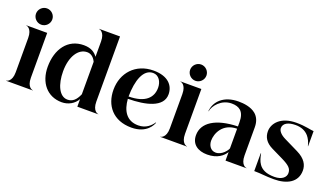

<svg xmlns="http://www.w3.org/2000/svg" viewBox="-72 -1354 3298 1906"><g transform="rotate(20 1577.0 -401.0)"><path d="M93.5 -474V-112C93.5 -11 37.5 -1.5 32 -1.5V0H315V-1.5C309.5 -1.5 253.5 -11 253.5 -112V-586H32V-584.5C37.5 -584.5 93.5 -575 93.5 -474ZM169.5 -642C216.5 -642 255.5 -681 255.5 -728C255.5 -775 216.5 -814 169.5 -814C122.5 -814 83.5 -775 83.5 -728C83.5 -681 122.5 -642 169.5 -642Z M785 -688V-527C759 -563 719 -596 639 -596C469 -596 373 -458 373 -272C373 -106 469 12 623 12C691 12 754 -23 785 -80V0H1006.5V-1.5C1001 -1.5 945 -11 945 -112V-800H723.5V-798.5C729 -798.5 785 -789 785 -688ZM785 -474V-131C756 -62 719 -32 668 -32C581 -32 532 -144 532 -282C532 -440 601 -542 693 -542C722 -542 759 -529 785 -474Z M1358.5 12C1524.5 12 1568.5 -99 1574.5 -118L1571.5 -120C1543.5 -79 1496.5 -32 1415.5 -32C1289.5 -32 1238.5 -125 1229.5 -245C1415.5 -246 1594.5 -287 1594.5 -424C1594.5 -514 1532.5 -596 1375.5 -596C1184.5 -596 1064.5 -458 1064.5 -282C1064.5 -116 1164.5 12 1358.5 12ZM1228.5 -269C1229.5 -440 1276.5 -572 1378.5 -572C1440.5 -572 1474.5 -513 1474.5 -450C1474.5 -347 1405.5 -270 1228.5 -269Z M1722 -474V-112C1722 -11 1666 -1.5 1660.5 -1.5V0H1943.5V-1.5C1938 -1.5 1882 -11 1882 -112V-586H1660.5V-584.5C1666 -584.5 1722 -575 1722 -474ZM1798 -642C1845 -642 1884 -681 1884 -728C1884 -775 1845 -814 1798 -814C1751 -814 1712 -775 1712 -728C1712 -681 1751 -642 1798 -642Z M2216.5 -554C2255.5 -554 2288.5 -545 2311.5 -524C2336.5 -501 2350.5 -463 2350.5 -406V-361C2116 -355 1988.5 -268.5 1988.5 -138C1988.5 -40 2061.5 6 2157.5 6C2264 6 2323 -44 2350.5 -90.5V0H2572V-1.5C2566.5 -1.5 2510.5 -11 2510.5 -112V-410C2510.5 -474 2488.5 -516 2456.5 -544C2404.5 -588 2327.5 -596 2273.5 -596C2116.5 -596 2031.5 -508 2022.5 -403H2025.5C2034.5 -461 2104.5 -554 2216.5 -554ZM2148.5 -138C2148.5 -211.5 2196.5 -335 2350.5 -337V-129C2344.5 -109 2297.5 -41 2230.5 -41C2175.5 -41 2148.5 -90 2148.5 -138Z M2864 10C3000 10 3106 -45 3106 -169C3106 -228 3077 -286 2985 -331L2836 -404C2784 -429 2756 -462 2756 -492C2756 -541 2805 -570 2885 -570C2942 -570 2989 -552 3023 -513C3044 -488 3060 -456 3070 -414H3072V-574C3046 -574 2982 -594 2885 -594C2718 -594 2646 -501 2646 -418C2646 -357 2675 -306 2749 -270L2870 -211C2954 -170 2980 -143 2980 -96C2980 -55 2943 -14 2859 -14C2771 -14 2723 -42 2696 -81C2674 -112 2665 -151 2658 -188H2654V0C2731 0 2771 10 2864 10Z"/></g></svg>

Font: Beautique Display Medium
Style: Bold
Weight: 900
Designer: Nhat-Quang Ngo
Version: Version 1.100;Glyphs 3.2.3 (3260)